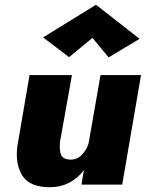

<svg xmlns="http://www.w3.org/2000/svg" viewBox="-20 -775 612 806"><path d="M368 -616 270 -535 161 -618 383 -755 566 -612 436 -534ZM232 -180Q229 -152 234.5 -130Q240 -108 271 -105Q302 -103 323 -124.5Q344 -146 352 -174L402 -460H572L493 0H322L332 -61Q309 -29 273.5 -9.5Q238 10 190 11Q105 11 74 -37.5Q43 -86 53 -162L104 -460H282Z"/></svg>

Font: Jost* Heavy
Style: Italic
Weight: 800
Italic angle: -10°
Version: Version 3.7